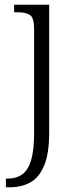

<svg xmlns="http://www.w3.org/2000/svg" viewBox="-20 -556 333 816"><path d="M5 240V203H14Q49 203 74 185.5Q99 168 112 125.5Q125 83 125 9V-433Q125 -481 107 -492.5Q89 -504 54 -504H40V-536H189V8Q189 97 167.5 148Q146 199 108.5 219.5Q71 240 21 240Z"/></svg>

Font: Noto Serif Gurmukhi Light
Style: Regular
Weight: 300
Designer: Vaibhav Singh and the Monotype Design Team
Foundry: Monotype Imaging Inc.
Version: Version 2.004; ttfautohint (v1.8.4.7-5d5b)